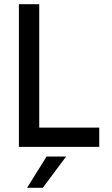

<svg xmlns="http://www.w3.org/2000/svg" viewBox="-20 -700 533 915"><path d="M70 0V-680H167V-92H453V0ZM109 195 202 46H295L184 195Z"/></svg>

Font: Teachers Medium
Style: Regular
Weight: 500
Designer: Alfredo Marco Pradil, Chank Diesel
Version: Version 1.001